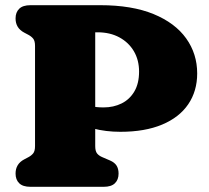

<svg xmlns="http://www.w3.org/2000/svg" viewBox="-20 -720 807 740"><path d="M740 -437Q740 -369 705.5 -318.2Q671 -267.5 604.8 -239.8Q538.5 -212 444 -212Q387.5 -212 338.2 -225Q289 -238 250 -259L260 -342Q278 -333 294 -324.8Q310 -316.5 330 -311.2Q350 -306 379 -306Q418 -306 449 -321.5Q480 -337 498 -367.8Q516 -398.5 516 -444Q516 -488.5 496 -522.5Q476 -556.5 440 -576Q404 -595.5 356 -595.5H347V-157Q347 -137.5 354.2 -128.5Q361.5 -119.5 375 -114L404 -101.5Q421.5 -94 429.2 -81.8Q437 -69.5 437 -51Q437 -27.5 423 -13.8Q409 0 379.5 0H97.5Q68 0 54 -13.8Q40 -27.5 40 -51Q40 -88 73 -105.5L89 -114Q100.5 -120 107.8 -128.8Q115 -137.5 115 -157V-543Q115 -562.5 107.8 -571.2Q100.5 -580 89 -586L73 -594.5Q40 -612 40 -649Q40 -672.5 54 -686.2Q68 -700 97.5 -700H366Q488.5 -700 571.8 -665.8Q655 -631.5 697.5 -572Q740 -512.5 740 -437Z"/></svg>

Font: Fraunces SuperSoft Wonky
Style: Regular
Weight: 900
Version: Version 1.000;[b76b70a41]